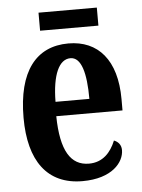

<svg xmlns="http://www.w3.org/2000/svg" viewBox="-51 -723 572 774"><g transform="rotate(-5 235.0 -336.0)"><path d="M134 -609H370V-682H134ZM252 10C372 10 421 -52 421 -101C421 -123 408 -136 392 -142C373 -95 340 -58 284 -58C210 -58 171 -120 169 -260H437V-306C437 -464 363 -548 243 -548C112 -548 37 -453 37 -265C37 -91 109 10 252 10ZM308 -318H171C172 -428 200 -488 246 -488C290 -488 308 -423 308 -318Z"/></g></svg>

Font: Noto Serif Sinhala ExtraCondensed
Style: Bold
Weight: 700
Width: 2
Designer: Jelle Bosma - Monotype Design Team
Foundry: Monotype Imaging Inc.
Version: Version 2.007